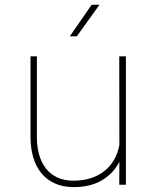

<svg xmlns="http://www.w3.org/2000/svg" viewBox="-20 -760 640 790"><path d="M470.7 0 471.2 -94.2Q445.8 -45.4 398.7 -17.8Q351.6 9.8 283.7 9.8Q237.8 9.8 204.3 -5.9Q170.9 -21.5 149.2 -48.6Q127.4 -75.7 116.7 -112.8Q106 -149.9 105.5 -192.9V-528.3H131.8V-191.9Q132.3 -155.3 141.1 -123.5Q149.9 -91.8 168.2 -67.9Q186.5 -43.9 214.8 -30.3Q243.2 -16.6 282.7 -16.6Q320.8 -16.6 352.5 -26.6Q384.3 -36.6 408.4 -55.4Q432.6 -74.2 448.5 -101.3Q464.4 -128.4 471.2 -162.6L470.7 -528.3H498V0ZM356.9 -740.2H389.2L295.9 -610.4H267.1Z"/></svg>

Font: TypoPRO Roboto Mono
Style: Regular
Weight: 250
Designer: Google
Version: Version 2.000986; 2015; ttfautohint (v1.3)